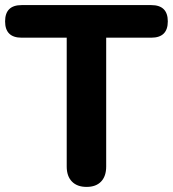

<svg xmlns="http://www.w3.org/2000/svg" viewBox="-23 -725 679 754"><path d="M239 -71V-577H62Q-3 -577 -3 -641Q-3 -705 62 -705H571Q636 -705 636 -641Q636 -577 571 -577H394V-71Q394 -33 374 -12Q354 9 317 9Q280 9 259.5 -12Q239 -33 239 -71Z"/></svg>

Font: Nunito ExtraBold
Style: Regular
Weight: 800
Designer: Vernon Adams
Foundry: Vernon Adams
Version: Version 3.602